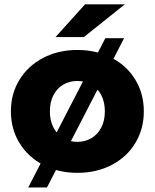

<svg xmlns="http://www.w3.org/2000/svg" viewBox="-20 -775 701 870"><path d="M29.4 -270.5Q29.4 -350.7 68.4 -413.9Q107.4 -477.2 175.9 -512.9Q244.4 -548.6 330.8 -548.6Q417.2 -548.6 485.9 -513Q554.6 -477.5 593.1 -414Q631.7 -350.5 631.7 -270.4Q631.7 -190.3 593.1 -126.8Q554.6 -63.2 485.9 -27.5Q417.2 8.2 330.8 8.2Q244.4 8.2 175.9 -27.6Q107.4 -63.4 68.4 -126.9Q29.4 -190.4 29.4 -270.5ZM455.1 -270.4Q455.1 -312.4 439 -343.8Q422.8 -375.2 394.2 -391.7Q365.7 -408.1 330.6 -408.1Q295.5 -408.1 266.9 -391.7Q238.3 -375.2 222.1 -343.8Q206 -312.4 206 -270.4Q206 -228.4 222.1 -197.2Q238.3 -165.9 266.9 -149Q295.5 -132.2 330.5 -132.2Q365.6 -132.2 394.2 -149Q422.8 -165.9 439 -197.2Q455.1 -228.4 455.1 -270.4ZM457.3 -602H542.3L192.9 74.4H107.9ZM365.3 -755.4H545.7L360.2 -607H231.6Z"/></svg>

Font: iiserrat Thin
Style: Regular
Weight: 100
Designer: Akira Ohta
Foundry: Akira Ohta
Version: Version 1.200;Glyphs 3.3.1 (3343)